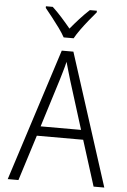

<svg xmlns="http://www.w3.org/2000/svg" viewBox="-62 -991 687 1036"><g transform="rotate(5 281.5 -473.5)"><path d="M20 0 250 -716H313L543 0H485L407 -247H156L78 0ZM253 -558 172 -299H391L310 -558Q304 -579 296 -605.5Q288 -632 281 -658Q275 -632 267 -605.5Q259 -579 253 -558ZM254 -788Q242 -810 222.5 -837Q203 -864 182 -890.5Q161 -917 144 -938V-947H181Q206 -924 232 -895Q258 -866 281 -838Q304 -866 329.5 -894Q355 -922 382 -947H420V-938Q402 -917 380.5 -890.5Q359 -864 339.5 -837Q320 -810 308 -788Z"/></g></svg>

Font: Noto Sans Mono SemiCondensed Light
Style: Regular
Weight: 300
Width: 4
Designer: Monotype Design Team
Foundry: Monotype Imaging Inc.
Version: Version 2.014; ttfautohint (v1.8.4.7-5d5b)